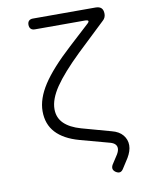

<svg xmlns="http://www.w3.org/2000/svg" viewBox="-96 -798 793 1032"><g transform="rotate(-10 300.0 -282.5)"><path d="M525 -654 370 -507Q274 -414 230 -349Q186 -284 186 -230Q186 -183 217.5 -152Q249 -121 309 -104L468 -60Q508 -50 528 -25.5Q548 -1 548 30Q548 46 542.5 62.5Q537 79 527 96L493 149Q485 162 475 164.5Q465 167 452 159Q440 151 437.5 141Q435 131 442 118L475 67Q480 58 482.5 50.5Q485 43 485 36Q485 23 476.5 14Q468 5 451 0L289 -44Q206 -67 163.5 -113Q121 -159 121 -230Q121 -298 170 -373.5Q219 -449 327 -548L437 -649Q450 -660 448 -665.5Q446 -671 429 -671H157Q142 -671 134.5 -679Q127 -687 127 -701Q127 -715 134.5 -722.5Q142 -730 156 -730H498Q519 -730 529.5 -720Q540 -710 540 -688Q540 -678 536 -669Q532 -660 525 -654Z"/></g></svg>

Font: Maple Mono NL ExtraLight
Style: Regular
Weight: 275
Monospace: yes
Designer: subframe7536
Version: Version 7.000